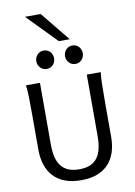

<svg xmlns="http://www.w3.org/2000/svg" viewBox="-122 -1264 947 1351"><g transform="rotate(-10 351.5 -588.5)"><path d="M612.8 -712.9Q607.9 -683.6 606.7 -630.1Q605.5 -576.7 605.5 -500.5V-251.5Q605.5 -191.9 589.8 -143.3Q574.2 -94.7 542.2 -60.1Q510.3 -25.4 461.4 -6.6Q412.6 12.2 346.7 12.2Q279.8 12.2 230.7 -6.6Q181.6 -25.4 149.4 -60.1Q117.2 -94.7 101.3 -143.3Q85.4 -191.9 85.4 -251.5V-500.5Q85.4 -572.8 84.2 -628.2Q83 -683.6 78.1 -712.9H178.2V-273.4Q178.2 -225.6 186.5 -187.3Q194.8 -148.9 214.4 -121.8Q233.9 -94.7 266.1 -80.3Q298.3 -65.9 346.7 -65.9Q394 -65.9 425.8 -80.3Q457.5 -94.7 476.8 -121.8Q496.1 -148.9 504.4 -187.3Q512.7 -225.6 512.7 -273.4V-712.9ZM179.2 -866.7Q179.2 -880.4 184.1 -892.3Q189 -904.3 197.5 -913.3Q206.1 -922.4 217.5 -927.5Q229 -932.6 242.7 -932.6Q256.3 -932.6 268.1 -927.5Q279.8 -922.4 288.1 -913.3Q296.4 -904.3 301.3 -892.3Q306.2 -880.4 306.2 -866.7Q306.2 -853 301.3 -841.1Q296.4 -829.1 288.1 -820.1Q279.8 -811 268.1 -805.9Q256.3 -800.8 242.7 -800.8Q229 -800.8 217.5 -805.9Q206.1 -811 197.5 -820.1Q189 -829.1 184.1 -841.1Q179.2 -853 179.2 -866.7ZM384.3 -866.7Q384.3 -880.4 389.2 -892.3Q394 -904.3 402.6 -913.3Q411.1 -922.4 422.6 -927.5Q434.1 -932.6 447.8 -932.6Q461.4 -932.6 473.1 -927.5Q484.9 -922.4 493.2 -913.3Q501.5 -904.3 506.3 -892.3Q511.2 -880.4 511.2 -866.7Q511.2 -853 506.3 -841.1Q501.5 -829.1 493.2 -820.1Q484.9 -811 473.1 -805.9Q461.4 -800.8 447.8 -800.8Q434.1 -800.8 422.6 -805.9Q411.1 -811 402.6 -820.1Q394 -829.1 389.2 -841.1Q384.3 -853 384.3 -866.7ZM267.1 -1189 438 -979H359.9L154.8 -1189Z"/></g></svg>

Font: Andika Afr
Style: Regular
Weight: 400
Designer: Victor Gaultney, Annie Olsen, Julie Remington, Don Collingsworth, Eric Hays, Becca Hirsbrunner
Foundry: SIL International
Version: Version 5.000